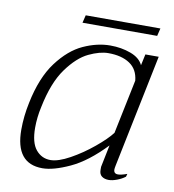

<svg xmlns="http://www.w3.org/2000/svg" viewBox="-70 -636 644 709"><g transform="rotate(10 252.0 -282.0)"><path d="M195 -574H475L468 -545H188ZM34 -117Q34 -167 45 -219Q65 -317 108.5 -375Q152 -433 203.5 -456.5Q255 -480 304 -480Q346 -480 381 -467Q416 -454 428 -428L437 -470H487L400 -46Q398 -36 398 -32Q398 -16 414 -16Q426 -16 448 -24L445 -13Q432 -3 414.5 3.5Q397 10 384 10Q368 10 358 2.5Q348 -5 348 -21V-33L365 -116Q299 -47 237.5 -18.5Q176 10 135 10Q34 10 34 -117ZM375 -165 417 -368Q413 -410 382.5 -430.5Q352 -451 302 -451Q270 -451 229 -431.5Q188 -412 149.5 -359Q111 -306 92 -212Q83 -172 83 -133Q83 -77 104.5 -51Q126 -25 159 -25Q188 -25 231.5 -49Q275 -73 315.5 -106.5Q356 -140 375 -165Z"/></g></svg>

Font: Taviraj ExtraLight
Style: Italic
Weight: 275
Italic angle: -12°
Designer: Katatrad Team
Foundry: CadsonDemak
Version: Version 1.001